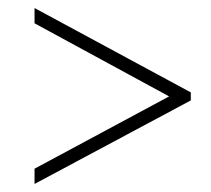

<svg xmlns="http://www.w3.org/2000/svg" viewBox="-20 -597 526 478"><path d="M455 -367V-347L66 -139V-177L401 -357L66 -539V-577Z"/></svg>

Font: Prata
Style: Regular
Weight: 400
Designer: Cyreal (www.cyreal.org)
Foundry: Cyreal (www.cyreal.org)
Version: Version 1.010